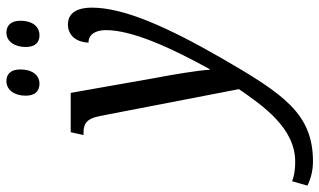

<svg xmlns="http://www.w3.org/2000/svg" viewBox="-362 -558 1022 615"><g transform="rotate(-90 149.5 -251.0)"><path d="M344 -636C366 -636 390 -652 390 -698C390 -728 374 -742 352 -742C324 -742 306 -716 306 -680C306 -650 320 -636 344 -636ZM189 -636C210 -636 234 -652 234 -698C234 -728 219 -742 197 -742C168 -742 150 -716 150 -680C150 -650 165 -636 189 -636ZM-61 240C92 240 155 147 272 -56C369 -225 432 -365 432 -468C432 -520 412 -545 378 -545C350 -545 322 -526 320 -479C346 -479 360 -457 360 -423C360 -338 302 -212 235 -91H233C232 -122 217 -213 207 -264L159 -536H33L24 -495H32C63 -495 77 -482 85 -442L171 3C118 79 47 183 -61 183C-94 183 -112 178 -124 173L-138 222C-117 233 -89 240 -61 240Z"/></g></svg>

Font: Noto Serif ExtraCondensed
Style: Italic
Weight: 400
Width: 2
Italic angle: -12°
Designer: Monotype Design Team
Foundry: Monotype Imaging Inc.
Version: Version 2.014